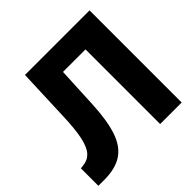

<svg xmlns="http://www.w3.org/2000/svg" viewBox="-182 -900 1072 1072"><g transform="rotate(-45 354.0 -364.0)"><path d="M8.8 0V-138.2L29.8 -140.6Q67.9 -144.5 91.8 -170.9Q115.7 -197.3 128.4 -255.4Q141.1 -313.5 144.5 -412.6L156.7 -727.5H666.5V0H496.6V-589.4H318.8L307.1 -347.7Q301.3 -223.1 275.6 -146.7Q250 -70.3 196.8 -35.2Q143.6 0 53.7 0Z"/></g></svg>

Font: Inter Tight ExtraBold
Style: Regular
Weight: 800
Designer: Rasmus Andersson
Foundry: rsms
Version: Version 3.004; ttfautohint (v1.8.4.7-5d5b)